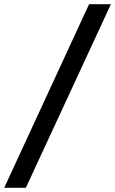

<svg xmlns="http://www.w3.org/2000/svg" viewBox="-56 -791 548 914"><path d="M-36 103 368 -771H472L67 103Z"/></svg>

Font: DeepMind Sans Medium
Style: Italic
Weight: 500
Italic angle: -10°
Designer: Jonny Pinhorn / Modifications: Colophon Foundry
Foundry: Colophon Foundry
Version: Version 1.002; ttfautohint (v1.8.2)